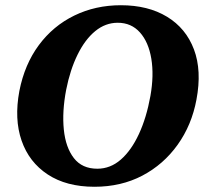

<svg xmlns="http://www.w3.org/2000/svg" viewBox="-20 -705 782 734"><path d="M341 9Q234 9 162.5 -38Q91 -85 62.5 -167.5Q34 -250 54 -357Q74 -459 128.5 -532.5Q183 -606 264 -645.5Q345 -685 442 -685Q546 -685 618.5 -641Q691 -597 721.5 -516Q752 -435 731 -324Q713 -227 659 -151.5Q605 -76 524 -33.5Q443 9 341 9ZM352 -60Q402 -60 442 -95Q482 -130 511 -192.5Q540 -255 555 -338Q569 -417 558.5 -480.5Q548 -544 515 -581Q482 -618 430 -618Q383 -618 344 -586Q305 -554 276.5 -496Q248 -438 233 -362Q217 -278 224 -209.5Q231 -141 262.5 -100.5Q294 -60 352 -60Z"/></svg>

Font: Vollkorn ExtraBold
Style: Italic
Weight: 800
Italic angle: -11°
Designer: Friedrich Althausen
Foundry: Friedrich Althausen
Version: Version 5.000; ttfautohint (v1.8.3)